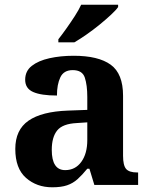

<svg xmlns="http://www.w3.org/2000/svg" viewBox="-20 -786 639 816"><path d="M202 10Q136 10 90.5 -30Q45 -70 45 -153Q45 -234 101 -273Q157 -312 269 -316L351 -319V-374Q351 -424 340.5 -456Q330 -488 289 -488Q251 -488 236.5 -457.5Q222 -427 222 -380Q155 -380 121 -395Q87 -410 87 -447Q87 -484 115 -506Q143 -528 190 -538.5Q237 -549 293 -549Q398 -549 450.5 -511Q503 -473 503 -379V-124Q503 -83 516 -68Q529 -53 563 -53H567V0H381L360 -69H351Q329 -42 309.5 -24.5Q290 -7 265 1.5Q240 10 202 10ZM257 -63Q300 -63 325.5 -98Q351 -133 351 -191V-266L306 -263Q246 -260 223 -231.5Q200 -203 200 -149Q200 -63 257 -63ZM228 -619Q243 -638 261.5 -664Q280 -690 297.5 -717Q315 -744 325 -766H482V-756Q473 -743 451.5 -723Q430 -703 403 -681Q376 -659 348 -639.5Q320 -620 296 -606H228Z"/></svg>

Font: Noto Serif Oriya
Style: Bold
Weight: 700
Designer: David Williams
Foundry: Google LLC, David Williams
Version: Version 1.051; ttfautohint (v1.8.4.7-5d5b)